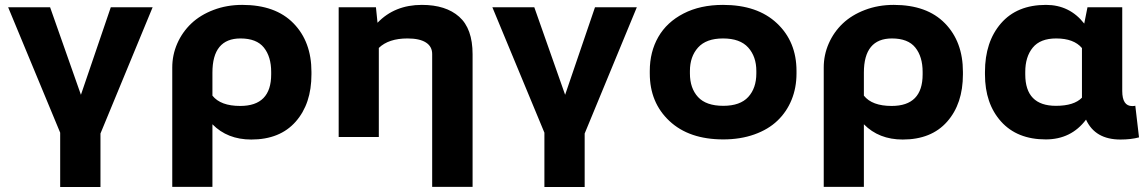

<svg xmlns="http://www.w3.org/2000/svg" viewBox="-20 -558 4664 782"><path d="M13.2 -528.3H184.1L309.6 -171.9L431.2 -528.3H601.6L389.2 -14.2V203.6H225.1V-17.6Z M845.2 203.1H681.6V-283.2Q681.6 -334.5 702.1 -381.1Q722.7 -427.7 759.3 -462.4Q795.9 -497.1 849.9 -517.6Q903.8 -538.1 966.8 -538.1Q1102.1 -538.1 1175.3 -463.1Q1248.5 -388.2 1248.5 -265.1V-254.9Q1248.5 -135.3 1184.3 -62.5Q1120.1 10.3 1003.4 10.3Q906.2 10.3 845.2 -51.8ZM845.2 -262.2V-168.5Q878.4 -126.5 958.5 -126.5Q1084.5 -126.5 1084.5 -254.9V-265.1Q1084.5 -327.1 1054.7 -364.3Q1024.9 -401.4 959.5 -401.4Q845.2 -401.4 845.2 -262.2Z M1359.4 0V-528.3H1511.2L1517.6 -465.3Q1587.4 -538.1 1698.2 -538.1Q1795.9 -538.1 1850.3 -489.7Q1904.8 -441.4 1904.8 -336.9V203.1H1740.2V-337.9Q1740.2 -368.7 1714.6 -385Q1689 -401.4 1639.6 -401.4Q1563 -401.4 1522.9 -362.8V0Z M1985.4 -528.3H2156.2L2281.7 -171.9L2403.3 -528.3H2573.7L2361.3 -14.2V203.6H2197.3V-17.6Z M2626.5 -258.8V-269Q2626.5 -346.7 2661.1 -407.2Q2695.8 -467.8 2763.9 -502.9Q2832 -538.1 2924.8 -538.1Q3064.9 -538.1 3144.5 -463.1Q3224.1 -388.2 3224.1 -269V-258.8Q3224.1 -200.7 3204.1 -151.6Q3184.1 -102.5 3146.7 -66.7Q3109.4 -30.8 3052.5 -10.5Q2995.6 9.8 2925.8 9.8Q2786.6 9.8 2706.5 -65.2Q2626.5 -140.1 2626.5 -258.8ZM2790 -269V-258.8Q2790 -198.7 2823 -162.8Q2856 -127 2925.8 -127Q2994.6 -127 3027.6 -163.1Q3060.5 -199.2 3060.5 -258.8V-269Q3060.5 -327.6 3027.3 -364.5Q2994.1 -401.4 2924.8 -401.4Q2856.4 -401.4 2823.2 -364.5Q2790 -327.6 2790 -269Z M3498.5 203.1H3335V-283.2Q3335 -334.5 3355.5 -381.1Q3376 -427.7 3412.6 -462.4Q3449.2 -497.1 3503.2 -517.6Q3557.1 -538.1 3620.1 -538.1Q3755.4 -538.1 3828.6 -463.1Q3901.9 -388.2 3901.9 -265.1V-254.9Q3901.9 -135.3 3837.6 -62.5Q3773.4 10.3 3656.7 10.3Q3559.6 10.3 3498.5 -51.8ZM3498.5 -262.2V-168.5Q3531.7 -126.5 3611.8 -126.5Q3737.8 -126.5 3737.8 -254.9V-265.1Q3737.8 -327.1 3708 -364.3Q3678.2 -401.4 3612.8 -401.4Q3498.5 -401.4 3498.5 -262.2Z M3991.7 -254.9V-265.1Q3991.7 -387.7 4056.9 -462.9Q4122.1 -538.1 4240.2 -538.1Q4336.4 -538.1 4396 -461.9L4409.2 -528.3H4550.8V-187.5Q4550.8 -126 4591.3 -126Q4600.6 -126 4604 -127.4L4619.1 1.5Q4586.9 10.3 4543.5 10.3Q4440.4 10.3 4403.3 -70.8Q4342.8 9.8 4239.3 9.8Q4122.6 9.8 4057.1 -63.2Q3991.7 -136.2 3991.7 -254.9ZM4155.8 -265.1V-254.9Q4155.8 -127 4280.8 -127Q4354.5 -127 4386.7 -160.2V-362.3Q4353.5 -401.4 4281.7 -401.4Q4216.8 -401.4 4186.3 -364Q4155.8 -326.7 4155.8 -265.1Z"/></svg>

Font: Bert Sans Black
Style: Regular
Weight: 900
Designer: Christian Robertson, Adam Twardoch, & Cristiano Sobral
Foundry: Google
Version: Version 12.135;January 10, 2020;FontCreator 12.0.0.2547 64-b